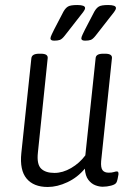

<svg xmlns="http://www.w3.org/2000/svg" viewBox="-20 -738 523 765"><path d="M170 7Q114 7 86 -26.5Q58 -60 65 -128L105 -506Q107 -524 136 -524H143Q172 -524 170 -506L131 -130Q126 -84 143.5 -66.5Q161 -49 197 -49Q230 -49 263.5 -68.5Q297 -88 320 -119L361 -506Q362 -524 391 -524H399Q428 -524 426 -506L383 -96Q381 -70 388.5 -60Q396 -50 413 -50Q426 -50 433.5 -52.5Q441 -55 446 -55Q453 -55 452 -43Q451 -35 448.5 -24.5Q446 -14 444 -11Q440 -3 423 1.5Q406 6 389 6Q375 6 359.5 0Q344 -6 332 -21.5Q320 -37 318 -66Q289 -31 248.5 -12Q208 7 170 7ZM196 -576Q181 -576 181 -585Q181 -590 186.5 -601.5Q192 -613 196 -621L233 -692Q241 -706 251 -712Q261 -718 288 -718Q319 -718 319 -706Q319 -700 311.5 -690Q304 -680 288 -660L238 -596Q227 -582 218.5 -579Q210 -576 196 -576ZM319 -576Q304 -576 304 -585Q304 -590 309.5 -601.5Q315 -613 319 -621L356 -692Q364 -706 374 -712Q384 -718 411 -718Q442 -718 442 -706Q442 -700 434.5 -690Q427 -680 411 -660L361 -596Q350 -582 341.5 -579Q333 -576 319 -576Z"/></svg>

Font: Asap Condensed Condensed Light
Style: Italic
Weight: 300
Width: 3
Italic angle: -6°
Designer: Pablo Cosgaya
Foundry: Omnibus-Type
Version: Version 3.001; ttfautohint (v1.8.4.7-5d5b)